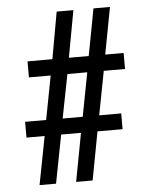

<svg xmlns="http://www.w3.org/2000/svg" viewBox="-52 -757 626 800"><g transform="rotate(-5 261.0 -357.0)"><path d="M81 0H150L189 -202H272L234 0H303L341 -202H446V-268H354L389 -451H478V-518H401L438 -714H369L332 -518H249L285 -714H215L180 -518H76V-451H167L132 -268H44V-202H120ZM201 -268 237 -451H320L285 -268Z"/></g></svg>

Font: Noto Serif Devanagari ExtraCondensed
Style: Bold
Weight: 700
Width: 2
Designer: Universal Thirst, Indian Type Foundry and the Monotype Design Team
Foundry: Monotype Imaging Inc.
Version: Version 2.004